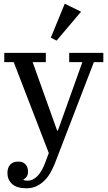

<svg xmlns="http://www.w3.org/2000/svg" viewBox="-20 -803 581 1035"><path d="M123 212Q70 212 45 188.5Q20 165 20 130Q20 101 35 84.5Q50 68 79 68Q104 68 117.5 83Q131 98 131 123Q131 139 123.5 149.5Q116 160 107 164V168Q119 171 130 171Q156 171 180.5 147.5Q205 124 224 73L243 22L54 -468H3V-518H227V-468H156L288 -99H292L424 -468H353V-518H537V-468H486L275 80Q264 107 250 131Q236 155 217 173Q198 191 174.5 201.5Q151 212 123 212ZM254 -600 329 -783 417 -740 285 -584Z"/></svg>

Font: IBM Plex Serif Text
Style: Regular
Weight: 450
Designer: Mike Abbink, Paul van der Laan, Pieter van Rosmalen
Foundry: Bold Monday
Version: Version 3.001